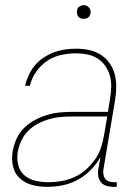

<svg xmlns="http://www.w3.org/2000/svg" viewBox="-20 -717 540 745"><path d="M163 8Q133 8 105.5 1Q78 -6 57.5 -24.5Q37 -43 30.5 -71.5Q24 -100 29 -129Q33 -153 43.5 -177Q54 -201 72.5 -219.5Q91 -238 114 -250.5Q137 -263 161.5 -270.5Q186 -278 210.5 -280.5Q235 -283 259 -283H399L407 -334Q411 -357 411.5 -379.5Q412 -402 406.5 -422.5Q401 -443 389 -460.5Q377 -478 359.5 -489.5Q342 -501 320 -505.5Q298 -510 275 -510Q247 -510 218 -504Q189 -498 163.5 -481Q138 -464 120 -438Q102 -412 96 -384H77Q82 -405 91.5 -425.5Q101 -446 115.5 -463.5Q130 -481 150 -494Q170 -507 190.5 -514.5Q211 -522 232.5 -525Q254 -528 275 -528Q301 -528 325 -523Q349 -518 369.5 -505.5Q390 -493 404 -473.5Q418 -454 424.5 -431Q431 -408 431 -382.5Q431 -357 427 -331L381 -58Q380 -49 381.5 -39.5Q383 -30 388.5 -23Q394 -16 403 -13Q412 -10 421 -10H433V8H418Q405 8 392.5 4Q380 0 372 -9.5Q364 -19 361.5 -32Q359 -45 361 -58L370 -108Q355 -81 332 -57.5Q309 -34 281 -19Q253 -4 223 2Q193 8 163 8ZM169 -10Q194 -10 219.5 -14.5Q245 -19 269 -30Q293 -41 313 -58.5Q333 -76 348.5 -98Q364 -120 372 -144.5Q380 -169 384 -194L396 -265H259Q237 -265 214.5 -263Q192 -261 170 -254.5Q148 -248 127 -237Q106 -226 89.5 -209.5Q73 -193 63 -171.5Q53 -150 49 -128Q45 -102 50.5 -77.5Q56 -53 74.5 -37Q93 -21 118 -15.5Q143 -10 169 -10ZM304 -644Q298 -644 292.5 -646Q287 -648 283.5 -653Q280 -658 279 -664Q278 -670 279 -676Q279 -681 281.5 -685Q284 -689 288 -691.5Q292 -694 296 -695.5Q300 -697 305 -697Q311 -697 316.5 -694.5Q322 -692 326 -687Q330 -682 331 -676Q332 -670 331 -664Q330 -659 327.5 -655Q325 -651 321.5 -648.5Q318 -646 313.5 -645Q309 -644 304 -644Z"/></svg>

Font: Iosevka SS18 Thin
Style: Italic
Weight: 100
Italic angle: -9°
Monospace: yes
Designer: Belleve Invis
Foundry: Belleve Invis
Version: Version 25.1.1; ttfautohint (v1.8.4)